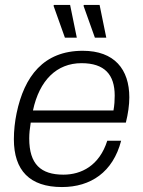

<svg xmlns="http://www.w3.org/2000/svg" viewBox="-20 -743 576 775"><path d="M363 -591H409L382 -723H319L317 -720ZM242 -591H290L263 -723H198L196 -720ZM230 12C346 12 436 -48 469 -175H413C381 -74 308 -38 236 -38C145 -38 98 -80 98 -184C98 -203 100 -224 104 -248H488C497 -284 502 -319 502 -350C502 -463 442 -538 314 -538C156 -538 78 -435 47 -286C40 -252 36 -216 36 -181C36 -55 100 12 230 12ZM113 -297C139 -419 209 -488 309 -488C402 -488 443 -442 443 -357C443 -339 442 -319 438 -297Z"/></svg>

Font: Archivo ExtraLight
Style: Italic
Weight: 200
Italic angle: -10°
Designer: Hector Gatti
Foundry: Omnibus-Type
Version: Version 2.001